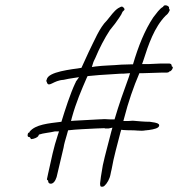

<svg xmlns="http://www.w3.org/2000/svg" viewBox="-20 -693 667 719"><path d="M87 -196C83 -194 81 -180 88 -180L92 -179C94 -177 95 -173 96 -172C107 -172 121 -179 123 -183L126 -189C143 -195 166 -196 186 -201H201L197 -189C180 -138 173 -100 160 -42C159 -36 157 -28 156 -23C155 -19 158 -19 160 -17C161 -10 161 -6 170 -5C179 -5 187 -14 192 -30C202 -72 209 -102 218 -140C220 -154 225 -170 230 -187L235 -205C268 -209 308 -210 342 -212H343C351 -212 360 -213 370 -213H372L373 -212H387L401 -215L397 -201C387 -160 374 -116 365 -74L358 -32L356 -16C353 0 356 6 359 6H361C364 7 369 5 371 3C381 -6 391 -23 394 -41C395 -48 397 -54 398 -59C406 -106 420 -153 431 -197L434 -207L443 -206C455 -205 468 -205 480 -205C486 -205 491 -204 495 -204H496C506 -203 516 -203 526 -205H528C530 -205 531 -206 537 -206C558 -209 574 -213 576 -222C576 -223 576 -226 575 -228H574C569 -234 552 -235 541 -237C518 -237 502 -239 477 -241C474 -241 468 -240 462 -240H442L445 -251C460 -310 480 -368 502 -419H518C540 -420 561 -420 582 -421H599C610 -421 612 -422 615 -426H617C620 -427 626 -433 627 -439C628 -443 625 -443 623 -445C623 -450 622 -454 615 -455H579C564 -454 549 -454 535 -453H512L516 -464C536 -527 558 -591 600 -634C607 -640 609 -641 615 -653C616 -656 615 -659 613 -661V-664C614 -668 606 -674 598 -673C594 -673 592 -670 590 -667C578 -661 565 -642 554 -628C522 -580 498 -520 478 -452H469C459 -452 448 -451 435 -451C402 -448 368 -448 337 -444L324 -442L328 -455C330 -463 334 -469 337 -476C352 -512 371 -549 392 -581L393 -582L412 -606C421 -620 434 -635 439 -649L441 -651L446 -656C447 -660 444 -665 439 -667V-668H438C434 -669 431 -667 422 -662C406 -651 396 -635 380 -616C353 -590 333 -540 312 -498L307 -487C300 -471 292 -454 285 -439C248 -433 160 -425 155 -395L154 -393C153 -390 154 -387 156 -384V-383C164 -365 180 -392 218 -394C229 -397 244 -399 256 -401L276 -404L264 -387C264 -386 263 -383 261 -380C244 -344 224 -283 210 -237C161 -231 113 -227 91 -200L90 -197ZM246 -240 249 -252C265 -310 285 -356 305 -402L308 -408L352 -412C378 -414 405 -415 430 -417H431C439 -417 446 -417 454 -418L467 -419L463 -406C444 -354 425 -301 409 -246H391C384 -246 378 -247 371 -247C366 -247 360 -246 350 -246C322 -244 287 -243 258 -241ZM518 -419Z"/></svg>

Font: Scribbler
Style: HLIta
Weight: 100
Designer: Mew Too
Foundry: Cannot Into Space Fonts
Version: Version 1.001